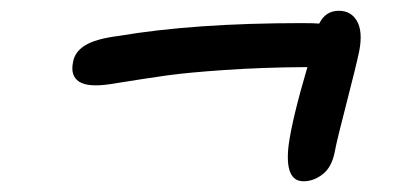

<svg xmlns="http://www.w3.org/2000/svg" viewBox="-20 -504 740 358"><path d="M186 -347.2Q144 -340.8 127.4 -351.8Q110.8 -362.8 116.2 -388.2Q119.1 -407.2 138.7 -419.4Q158.2 -431.6 201.2 -437Q342.3 -460.9 543 -460.9Q566.4 -460.9 575.2 -460Q586.9 -483.9 611.8 -483.9Q634.8 -483.9 645.8 -464.4Q656.7 -444.8 649.9 -409.2Q644.5 -382.8 626.5 -313.2Q608.4 -243.7 604 -220.2Q598.6 -192.4 581.8 -179.2Q564.9 -166 545.9 -166Q510.3 -166 518.1 -232.9Q524.9 -283.2 553.2 -378.9Q469.2 -378.4 399.2 -373.5Q329.1 -368.7 290.8 -363.3Q252.4 -357.9 186 -347.2Z"/></svg>

Font: Shantell Sans Normal
Style: Italic
Weight: 400
Italic angle: -11.31°
Designer: Stephen Nixon, Anya Danilova, Shantell Martin
Foundry: Arrow Type
Version: Version 1.006;[559af2be0]